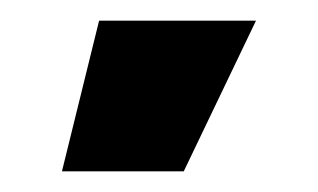

<svg xmlns="http://www.w3.org/2000/svg" viewBox="-20 34 308 186"><path d="M40 200 76 54H228L158 200Z"/></svg>

Font: Tektur Condensed
Style: Bold
Weight: 700
Width: 3
Designer: Adam Jagosz
Foundry: Adam Jagosz
Version: Version 1.005;gftools[0.9.30]